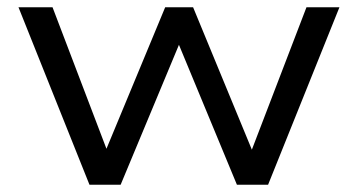

<svg xmlns="http://www.w3.org/2000/svg" viewBox="-20 -510 988 530"><path d="M227 0 31 -490H125L282 -78H265L436 -490H513L683 -78H668L826 -490H917L720 0H634L460 -420H488L313 0Z"/></svg>

Font: Nunito Sans 10pt SemiExpanded
Style: Regular
Weight: 400
Width: 6
Designer: Vernon Adams
Foundry: Vernon Adams
Version: Version 3.101;gftools[0.9.27]